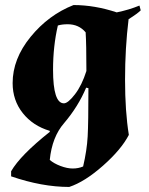

<svg xmlns="http://www.w3.org/2000/svg" viewBox="-20 -525 590 760"><path d="M30 -196Q30 -292 101 -379Q172 -466 271 -505Q355 -505 442 -476Q491 -486 532 -503L537 -484Q524 -471 489 -449Q475 -335 475 -209.5Q475 -84 490 9Q460 67 387.5 131Q315 195 254 215Q146 215 24 173V153Q60 90 177 -3V-7Q110 -27 70 -77.5Q30 -128 30 -196ZM190 -249Q190 -116 233 -116Q249 -116 276.5 -151.5Q304 -187 322 -244Q322 -350 319 -397Q292 -429 248 -429Q225 -429 209 -424Q190 -342 190 -249ZM309 134Q324 70 327 15Q330 -40 330 -176L321 -178Q290 -104 234 -38Q186 17 177 108Q193 122 219.5 132Q246 142 268 142Q290 142 309 134Z"/></svg>

Font: Almendra
Style: Bold
Weight: 700
Designer: Ana Sanfelippo
Foundry: Ana Sanfelippo
Version: Version 1.004